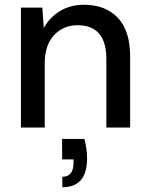

<svg xmlns="http://www.w3.org/2000/svg" viewBox="-20 -536 627 807"><path d="M68 0V-504H158L164 -418Q188 -463 232 -489.5Q276 -516 333 -516Q423 -516 475 -461.5Q527 -407 527 -298V0H427V-288Q427 -430 306 -430Q247 -430 207.5 -388.5Q168 -347 168 -269V0ZM242 251V207Q289 207 289 148V134H241V48H335Q346 92 346 130Q346 251 242 251Z"/></svg>

Font: DM Sans Medium
Style: Regular
Weight: 500
Designer: Colophon Foundry, Jonny Pinhorn
Foundry: Colophon Foundry
Version: Version 4.004; ttfautohint (v1.8.4.7-5d5b)